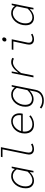

<svg xmlns="http://www.w3.org/2000/svg" viewBox="1606 -2365 988 4240"><g transform="rotate(-90 2100.0 -245.0)"><path d="M231 12Q155 12 108.5 -34Q62 -80 62 -171Q62 -235 82.5 -293Q103 -351 139 -395Q175 -439 224 -465.5Q273 -492 330 -492Q384 -492 423.5 -470.5Q463 -449 485 -414H489L508 -480H542L446 0H411L422 -77H418Q378 -38 330 -13Q282 12 231 12ZM239 -24Q285 -24 334.5 -51Q384 -78 430 -129L480 -369Q449 -416 411 -436Q373 -456 331 -456Q283 -456 241.5 -432.5Q200 -409 169.5 -370Q139 -331 121.5 -281Q104 -231 104 -179Q104 -100 140.5 -62Q177 -24 239 -24Z M924 12Q873 12 840 -16Q807 -44 807 -102Q807 -123 814 -150L923 -684H749L757 -719H970L856 -155Q850 -129 850 -106Q850 -63 872 -43.5Q894 -24 933 -24Q980 -24 1036 -53L1049 -20Q1020 -5 988.5 3.5Q957 12 924 12Z M1471 12Q1377 12 1324.5 -41.5Q1272 -95 1272 -192Q1272 -257 1294 -312Q1316 -367 1353.5 -407Q1391 -447 1440 -469.5Q1489 -492 1543 -492Q1586 -492 1618.5 -478Q1651 -464 1673 -440Q1695 -416 1706.5 -382.5Q1718 -349 1718 -310Q1718 -287 1714.5 -266Q1711 -245 1708 -237H1317Q1314 -216 1314 -195Q1314 -117 1356.5 -70.5Q1399 -24 1477 -24Q1528 -24 1573.5 -43.5Q1619 -63 1653 -93L1673 -63Q1640 -34 1587 -11Q1534 12 1471 12ZM1539 -457Q1504 -457 1470.5 -443.5Q1437 -430 1408.5 -405.5Q1380 -381 1358 -347Q1336 -313 1324 -272H1674Q1676 -282 1677 -292.5Q1678 -303 1678 -313Q1678 -379 1641 -418Q1604 -457 1539 -457Z M1997 229Q1941 229 1897.5 213Q1854 197 1823 172L1846 141Q1876 167 1917.5 180Q1959 193 2001 193Q2078 193 2130.5 153.5Q2183 114 2199 36L2222 -83H2218Q2179 -45 2131 -21Q2083 3 2033 3Q1956 3 1909.5 -43Q1863 -89 1863 -177Q1863 -240 1883.5 -297Q1904 -354 1939.5 -397.5Q1975 -441 2024 -466.5Q2073 -492 2130 -492Q2184 -492 2223.5 -470.5Q2263 -449 2285 -414H2289L2308 -480H2342L2237 45Q2218 139 2153 184Q2088 229 1997 229ZM2040 -33Q2086 -33 2135.5 -60Q2185 -87 2230 -135L2280 -369Q2249 -416 2211.5 -436Q2174 -456 2131 -456Q2083 -456 2041.5 -433Q2000 -410 1970 -372Q1940 -334 1922.5 -285.5Q1905 -237 1905 -185Q1905 -107 1941 -70Q1977 -33 2040 -33Z M2511 0 2607 -480H2642L2617 -338H2621Q2642 -368 2667 -395.5Q2692 -423 2720.5 -444.5Q2749 -466 2780.5 -479Q2812 -492 2846 -492Q2878 -492 2901.5 -485Q2925 -478 2944 -465L2924 -430Q2905 -443 2885.5 -448Q2866 -453 2840 -453Q2810 -453 2779.5 -439.5Q2749 -426 2720 -402Q2691 -378 2662.5 -345Q2634 -312 2607 -273L2552 0Z M3350 12Q3299 12 3267 -14.5Q3235 -41 3235 -98Q3235 -119 3241 -148L3305 -444H3119L3127 -480H3353L3281 -140Q3279 -130 3278 -121.5Q3277 -113 3277 -105Q3277 -62 3300 -43Q3323 -24 3359 -24Q3385 -24 3409.5 -32Q3434 -40 3462 -53L3474 -21Q3444 -7 3415.5 2.5Q3387 12 3350 12ZM3343 -597Q3325 -597 3314 -607.5Q3303 -618 3303 -636Q3303 -658 3318.5 -674Q3334 -690 3354 -690Q3373 -690 3383.5 -679Q3394 -668 3394 -651Q3394 -628 3378.5 -612.5Q3363 -597 3343 -597Z M3831 12Q3755 12 3708.5 -34Q3662 -80 3662 -171Q3662 -235 3682.5 -293Q3703 -351 3739 -395Q3775 -439 3824 -465.5Q3873 -492 3930 -492Q3984 -492 4023.5 -470.5Q4063 -449 4085 -414H4089L4108 -480H4142L4046 0H4011L4022 -77H4018Q3978 -38 3930 -13Q3882 12 3831 12ZM3839 -24Q3885 -24 3934.5 -51Q3984 -78 4030 -129L4080 -369Q4049 -416 4011 -436Q3973 -456 3931 -456Q3883 -456 3841.5 -432.5Q3800 -409 3769.5 -370Q3739 -331 3721.5 -281Q3704 -231 3704 -179Q3704 -100 3740.5 -62Q3777 -24 3839 -24Z"/></g></svg>

Font: Source Code Pro Light
Style: Italic
Weight: 300
Italic angle: -11°
Monospace: yes
Designer: Paul D. Hunt, Teo Tuominen
Foundry: Adobe Systems Incorporated
Version: Version 1.050;PS 1.000;hotconv 16.6.51;makeotf.lib2.5.65220